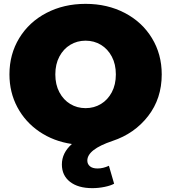

<svg xmlns="http://www.w3.org/2000/svg" viewBox="-20 -736 888 996"><path d="M433 97C433 58.3 476.7 24.3 564 -5C640 -30.3 701.5 -73.3 748.5 -134C795.5 -194.7 819 -266.7 819 -350C819 -420 802 -482.8 768 -538.5C734 -594.2 687 -637.7 627 -669C567 -700.3 499.3 -716 424 -716C348.7 -716 281 -700.3 221 -669C161 -637.7 114 -594.2 80 -538.5C46 -482.8 29 -420 29 -350C29 -288 42.7 -231.3 70 -180C97.3 -128.7 135.5 -86.3 184.5 -53C233.5 -19.7 289.7 1.7 353 11C318.3 41.7 301 77 301 117C301 155 315 185 343 207C371 229 409.7 240 459 240C480.3 240 501.5 237.8 522.5 233.5C543.5 229.2 560 223.7 572 217L545 124C525 133.3 505.3 138 486 138C468.7 138 455.5 134.2 446.5 126.5C437.5 118.8 433 109 433 97ZM288 -257.5C274 -283.8 267 -314.7 267 -350C267 -385.3 274 -416.2 288 -442.5C302 -468.8 320.8 -489.2 344.5 -503.5C368.2 -517.8 394.7 -525 424 -525C453.3 -525 479.8 -517.8 503.5 -503.5C527.2 -489.2 546 -468.8 560 -442.5C574 -416.2 581 -385.3 581 -350C581 -314.7 574 -283.8 560 -257.5C546 -231.2 527.2 -210.8 503.5 -196.5C479.8 -182.2 453.3 -175 424 -175C394.7 -175 368.2 -182.2 344.5 -196.5C320.8 -210.8 302 -231.2 288 -257.5Z"/></svg>

Font: Montserrat Custom Black
Style: Regular
Weight: 900
Designer: Julieta Ulanovsky
Foundry: Julieta Ulanovsky
Version: Version 7.200